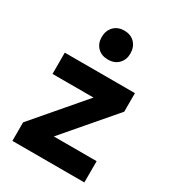

<svg xmlns="http://www.w3.org/2000/svg" viewBox="-176 -819 824 915"><g transform="rotate(30 235.5 -361.0)"><path d="M433 -117V0H37V-102L319 -431L367 -372H43V-489H429V-387L146 -57L96 -117ZM158 -641Q158 -677 179.5 -699.5Q201 -722 237 -722Q273 -722 294.5 -699.5Q316 -677 316 -641Q316 -607 294.5 -585Q273 -563 237 -563Q201 -563 179.5 -585Q158 -607 158 -641Z"/></g></svg>

Font: Gabarito SemiBold
Style: Regular
Weight: 600
Designer: Leandro Assis / Alvaro Franca / Felipe Casaprima
Foundry: Naipe Foundry
Version: Version 1.000